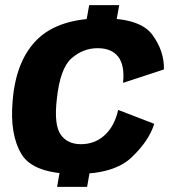

<svg xmlns="http://www.w3.org/2000/svg" viewBox="-20 -710 678 745"><path d="M311.5 -609H428L442.5 -690H326ZM201.5 15H318L333 -70H216.5ZM276 -35Q423 -35 490.8 -99.5Q558.5 -164 578.5 -229.5L438.5 -283.5Q424.5 -220.5 386.2 -185.5Q348 -150.5 294 -150.5Q241 -150.5 215 -188.5Q189 -226.5 200.5 -325.5Q213 -445 257.8 -484Q302.5 -523 359 -523Q413 -523 438.8 -489.8Q464.5 -456.5 457.5 -388.5L616 -440.5Q618 -511 571.2 -575Q524.5 -639 377.5 -639Q208.5 -639 125 -557.5Q41.5 -476 29 -318Q17.5 -187 64 -111Q110.5 -35 276 -35Z"/></svg>

Font: Anybody
Style: Bold Italic
Weight: 700
Italic angle: -10°
Designer: Tyler Finck
Foundry: Etcetera Type Company
Version: Version 1.113;gftools[0.9.25]